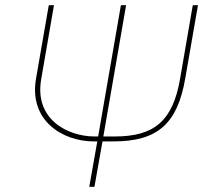

<svg xmlns="http://www.w3.org/2000/svg" viewBox="-20 -720 796 740"><path d="M345 -194H364L361 -175H355L446 -700H466L375 -175H370L373 -194H422C575 -194 646 -254 674 -416L723 -700H743L694 -418C664 -243 587 -175 418 -175H375L344 0H324L355 -175H341C224 -175 90 -253 119 -418L168 -700H188L139 -416C111 -260 241 -194 345 -194Z"/></svg>

Font: Fixel Display 20240404 Thin
Style: Italic
Weight: 100
Italic angle: -10°
Designer: AlfaBravo + MacPaw
Foundry: Kyrylo Tkachov, Marchela Mozhyna, Serhii Makarenko, Maria Weinstein, Zakhar Kryvoshyya
Version: Version 1.211;Glyphs 3.2 (3225)